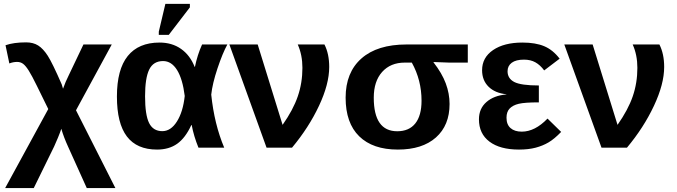

<svg xmlns="http://www.w3.org/2000/svg" viewBox="-20 -756 3465 983"><path d="M113.8 -539.1Q149.9 -539.1 175.3 -523.2Q200.7 -507.3 224.4 -470.7Q248 -434.1 295.9 -324.2L302.7 -301.8Q315.4 -337.9 331.5 -369.6L407.2 -528.3H552.2L369.1 -191.4L570.8 207H424.3L329.1 -3.9Q306.2 -53.7 293.9 -96.7Q289.6 -82.5 276.9 -51.5Q264.2 -20.5 257.3 -6.3L152.8 207H6.3L227.1 -197.8L168.9 -316.4Q143.1 -369.1 127.4 -394Q111.8 -418.9 98.6 -429Q85.4 -439 67.4 -439Q47.4 -439 27.8 -431.2L8.3 -524.4Q49.8 -539.1 113.8 -539.1Z M959.5 -115.7Q929.2 -49.8 887.2 -20Q845.2 9.8 784.2 9.8Q680.7 9.8 629.6 -57.4Q578.6 -124.5 578.6 -261.7Q578.6 -400.4 634 -469.2Q689.5 -538.1 796.9 -538.1Q860.8 -538.1 907 -505.6Q953.1 -473.1 976.6 -413.6H978Q990.2 -474.1 1014.6 -528.3H1144Q1119.6 -483.9 1093.5 -405.8Q1067.4 -327.6 1061.5 -271.5Q1077.1 -120.6 1127.9 0H996.1Q972.2 -58.6 961.4 -115.7ZM722.7 -263.2Q722.7 -167.5 743.4 -126Q764.2 -84.5 811 -84.5Q854.5 -84.5 885.7 -133.8Q917 -183.1 925.8 -264.6Q915 -351.6 886.5 -397.5Q857.9 -443.4 814.9 -443.4Q765.1 -443.4 743.9 -399.9Q722.7 -356.4 722.7 -263.2ZM793 -577.6V-593.8L826.7 -736.3H952.1V-718.3L844.2 -577.6Z M1665.5 -413.1Q1665.5 -325.7 1613.3 -214.4Q1561 -103 1475.1 0H1344.7L1154.3 -528.3H1299.3L1426.8 -116.7Q1481 -193.8 1504.6 -262.7Q1528.3 -331.5 1528.3 -408.7Q1528.3 -474.6 1504.4 -528.3H1641.1Q1665.5 -480.5 1665.5 -413.1Z M2281.7 -223.6Q2281.7 -114.3 2211.9 -52.2Q2142.1 9.8 2017.1 9.8Q1888.7 9.8 1819.1 -58.1Q1749.5 -126 1749.5 -255.9Q1749.5 -385.3 1830.6 -456.8Q1911.6 -528.3 2061.5 -528.3H2375V-435.5H2279.8L2199.7 -438.5V-436.5Q2242.7 -381.3 2262.2 -329.1Q2281.7 -276.9 2281.7 -223.6ZM2138.2 -240.2Q2138.2 -345.7 2088.4 -435.5H2052.2Q1979.5 -435.5 1936.5 -387.7Q1893.6 -339.8 1893.6 -255.9Q1893.6 -84 2013.7 -84Q2074.2 -84 2106.2 -124Q2138.2 -164.1 2138.2 -240.2Z M2651.4 -82Q2718.8 -82 2783.2 -148.9L2853 -80.6Q2817.4 -43.9 2788.3 -26.9Q2759.3 -9.8 2722.7 0Q2686 9.8 2637.2 9.8Q2540 9.8 2486.1 -30.8Q2432.1 -71.3 2432.1 -145Q2432.1 -200.2 2470.5 -233.6Q2508.8 -267.1 2572.8 -272.5V-273.4Q2514.6 -279.3 2481.4 -312Q2448.2 -344.7 2448.2 -396.5Q2448.2 -461.4 2504.6 -499.8Q2561 -538.1 2654.8 -538.1Q2721.7 -538.1 2766.1 -519.5Q2810.5 -501 2845.2 -455.6L2766.1 -395.5Q2745.6 -423.3 2720.9 -437Q2696.3 -450.7 2662.6 -450.7Q2621.6 -450.7 2600.1 -434.8Q2578.6 -418.9 2578.6 -391.1Q2578.6 -354 2613 -336.2Q2647.5 -318.4 2738.8 -318.4V-231.9Q2666.5 -231.9 2636 -224.6Q2605.5 -217.3 2589.4 -200.4Q2573.2 -183.6 2573.2 -153.3Q2573.2 -118.2 2594 -100.1Q2614.7 -82 2651.4 -82Z M3380.4 -413.1Q3380.4 -325.7 3328.1 -214.4Q3275.9 -103 3189.9 0H3059.6L2869.1 -528.3H3014.2L3141.6 -116.7Q3195.8 -193.8 3219.5 -262.7Q3243.2 -331.5 3243.2 -408.7Q3243.2 -474.6 3219.2 -528.3H3356Q3380.4 -480.5 3380.4 -413.1Z"/></svg>

Font: Liberation Sans
Style: Bold
Weight: 700
Designer: Steve Matteson
Foundry: Ascender Corporation
Version: Version 2.1.5